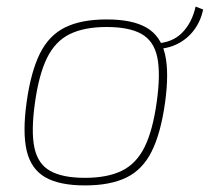

<svg xmlns="http://www.w3.org/2000/svg" viewBox="-20 -551 637 583"><path d="M304 -492Q382 -492 425 -467Q468 -442 481 -386.5Q494 -331 481 -238Q468 -146 440.5 -91Q413 -36 364 -12Q315 12 238 12Q160 12 117 -13Q74 -38 61 -93.5Q48 -149 61 -242Q74 -334 101.5 -389Q129 -444 178 -468Q227 -492 304 -492ZM304 -469Q236 -469 192 -447.5Q148 -426 123 -375.5Q98 -325 86 -238Q74 -152 84.5 -102.5Q95 -53 132.5 -32Q170 -11 238 -11Q306 -11 350 -32.5Q394 -54 419 -104.5Q444 -155 456 -242Q468 -328 457.5 -377.5Q447 -427 409.5 -448Q372 -469 304 -469ZM453 -402 452 -419Q503 -421 533 -451.5Q563 -482 574 -531L597 -522Q589 -486 569 -459.5Q549 -433 519.5 -418Q490 -403 453 -402Z"/></svg>

Font: Exo 2 Thin
Style: Italic
Weight: 250
Italic angle: -8°
Designer: Natanael Gama
Foundry: Natanael Gama
Version: Version 2.010